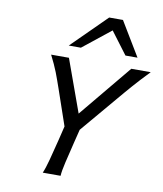

<svg xmlns="http://www.w3.org/2000/svg" viewBox="-102 -1058 966 1140"><g transform="rotate(10 381.0 -488.0)"><path d="M234.4 0Q247.1 -28.8 261.5 -82.8Q275.9 -136.7 293.5 -208L314 -292.5L239.3 -509.8Q231 -533.2 223.1 -555.7Q215.3 -578.1 206.3 -601.1Q197.3 -624 186.3 -647.9Q175.3 -671.9 161.6 -698.7H269L383.3 -382.3L645 -698.7H762.2Q732.9 -668.5 710.2 -643.8Q687.5 -619.1 668.2 -597.2Q648.9 -575.2 630.9 -554.2Q612.8 -533.2 593.3 -509.8L406.2 -288.6L386.2 -208Q368.7 -136.7 356 -82.8Q343.3 -28.8 341.8 0ZM255.4 -770 462.9 -975.6H545.9L669.9 -770H597.2L496.6 -903.8L328.6 -770Z"/></g></svg>

Font: Andika New Basic
Style: Italic
Weight: 400
Italic angle: -14°
Designer: Victor Gaultney, Annie Olsen, Julie Remington, Don Collingsworth, Eric Hays
Foundry: SIL International
Version: Version 5.500